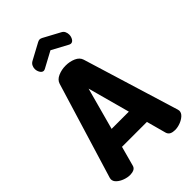

<svg xmlns="http://www.w3.org/2000/svg" viewBox="-281 -1054 1150 1150"><g transform="rotate(-45 294.5 -479.0)"><path d="M104 0Q83 0 59.5 -8.5Q36 -17 20 -31.5Q4 -46 4 -64Q4 -67 6 -75L192 -685Q200 -711 230 -724Q260 -737 294 -737Q329 -737 358.5 -724Q388 -711 396 -685L583 -75Q585 -67 585 -64Q585 -46 569 -31.5Q553 -17 530 -8.5Q507 0 485 0Q466 0 452.5 -6.5Q439 -13 434 -29L400 -154H189L155 -29Q151 -13 137 -6.5Q123 0 104 0ZM221 -274H367L294 -542ZM180 -807Q167 -807 158 -821.5Q149 -836 149 -853Q149 -866 155 -878Q161 -890 174 -897L278 -953Q288 -958 295 -958Q302 -958 312 -953L416 -897Q430 -890 435.5 -878Q441 -866 441 -853Q441 -836 432.5 -821.5Q424 -807 410 -807Q408 -807 405 -808Q402 -809 399 -810L295 -866L191 -810Q188 -809 185 -808Q182 -807 180 -807Z"/></g></svg>

Font: Dosis ExtraLight ExtraBold
Style: Regular
Weight: 800
Version: Version 3.001; ttfautohint (v1.8.2)